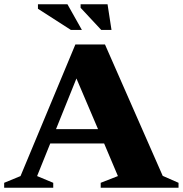

<svg xmlns="http://www.w3.org/2000/svg" viewBox="-34 -878 856 898"><path d="M727 -55.5 801 -23V0H437V-23L517.5 -54.5L453 -207H201L139.5 -54.5L215 -23V0H-14.5V-23L62 -54.5L318.5 -670H457ZM228 -274H424.5L323.5 -511ZM349 -738H297.5L143.5 -837V-858H281.5ZM487.5 -738H439.5L343 -841.5V-858H469Z"/></svg>

Font: Newsreader Text ExtraBold
Style: Regular
Weight: 800
Designer: Hugues Gentile
Foundry: Production Type
Version: Version 1.001